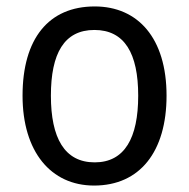

<svg xmlns="http://www.w3.org/2000/svg" viewBox="-20 -632 586 596"><path d="M497 -335C497 -514 408 -612 274 -612C131 -612 50 -512 50 -335C50 -161 138 -56 272 -56C414 -56 497 -161 497 -335ZM138 -335C138 -466 179 -539 273 -539C367 -539 409 -466 409 -335C409 -204 367 -128 274 -128C180 -128 138 -204 138 -335Z"/></svg>

Font: Noto Sans Malayalam UI SemiCondensed
Style: Regular
Weight: 400
Width: 4
Designer: Jelle Bosma - Monotype Design Team
Foundry: Monotype Imaging Inc.
Version: Version 2.104